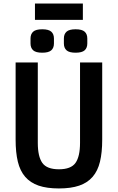

<svg xmlns="http://www.w3.org/2000/svg" viewBox="-20 -1050 664 1082"><path d="M193 -698V-245Q193 -168 218.5 -132Q244 -96 312 -96Q380 -96 405.5 -132Q431 -168 431 -245V-698H556V-263Q556 -191 543.5 -139Q531 -87 502 -53.5Q473 -20 426.5 -4Q380 12 312 12Q244 12 197.5 -4Q151 -20 122 -53.5Q93 -87 80.5 -139Q68 -191 68 -263V-698ZM177 -1030H447V-938H177ZM218 -753Q182 -753 167 -766.5Q152 -780 152 -805V-833Q152 -858 167 -871.5Q182 -885 218 -885Q254 -885 269 -871.5Q284 -858 284 -833V-805Q284 -780 269 -766.5Q254 -753 218 -753ZM406 -753Q370 -753 355 -766.5Q340 -780 340 -805V-833Q340 -858 355 -871.5Q370 -885 406 -885Q442 -885 457 -871.5Q472 -858 472 -833V-805Q472 -780 457 -766.5Q442 -753 406 -753Z"/></svg>

Font: IBM Plex Sans Condensed SemiBold
Style: Regular
Weight: 600
Width: 3
Designer: Mike Abbink, Paul van der Laan, Pieter van Rosmalen
Foundry: Bold Monday
Version: Version 1.3